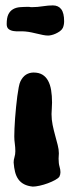

<svg xmlns="http://www.w3.org/2000/svg" viewBox="-20 -692 265 715"><path d="M201.2 -34.2Q197.3 -28.3 185.3 -21.7Q173.3 -15.1 158.2 -9.5Q143.1 -3.9 127.7 -0.5Q112.3 2.9 102.1 2.9Q83 1 69.8 -5.9Q56.6 -12.7 48.3 -24.4Q40 -36.1 36.1 -51.8Q32.2 -67.4 30.8 -86.9Q30.8 -96.7 33.9 -106.7Q37.1 -116.7 37.1 -128.9Q37.1 -142.6 35.2 -156.5Q33.2 -170.4 33.2 -184.1Q33.2 -195.3 33.9 -212.9Q34.7 -230.5 36.1 -251Q37.6 -271.5 39.8 -293Q42 -314.5 44.4 -333.5Q46.9 -352.5 49.8 -367.4Q52.7 -382.3 56.2 -389.2Q64.5 -406.2 77.1 -414.1Q89.8 -421.9 105 -421.9Q124.5 -421.9 137.7 -414.1Q150.9 -406.2 158.9 -391.6Q167 -377 170.4 -356.2Q173.8 -335.4 173.8 -310.1Q173.8 -298.8 172.9 -288.1Q171.9 -277.3 171.9 -267.1Q171.9 -246.6 176 -226.6Q180.2 -206.5 185.3 -188Q190.4 -169.4 194.8 -152.3Q199.2 -135.3 199.2 -121.1Q199.2 -116.7 198.7 -111.1Q198.2 -105.5 198.2 -101.1Q198.2 -83 201.7 -71.5Q205.1 -60.1 205.1 -50.8Q205.1 -42 201.2 -34.2ZM213.9 -587.9Q210 -580.6 202.6 -575.4Q195.3 -570.3 187.3 -566.7Q179.2 -563 171.6 -561.3Q164.1 -559.6 159.7 -559.6Q149.9 -559.6 139.6 -561.8Q129.4 -564 118.9 -566.4Q108.4 -568.8 97.2 -571.3Q85.9 -573.7 74.7 -574.7Q65.4 -575.7 53.2 -575.2Q41 -574.7 30.3 -576.4Q19.5 -578.1 12.2 -583.7Q4.9 -589.4 4.9 -602.5Q4.9 -626 11.2 -638.7Q17.6 -651.4 28.6 -657.7Q39.6 -664.1 54.7 -665.3Q69.8 -666.5 87.9 -666.5Q90.8 -665.5 94.5 -665.5Q98.1 -665.5 102.1 -665.5Q118.7 -665.5 139.4 -668.7Q160.2 -671.9 176.8 -671.9Q197.3 -671.9 208 -657.7Q218.8 -643.6 218.8 -612.8Q218.8 -599.1 213.9 -587.9Z"/></svg>

Font: Freckle Face
Style: Regular
Weight: 400
Designer: Astigmatic (AOETI)
Foundry: Astigmatic (AOETI)
Version: Version 1.000